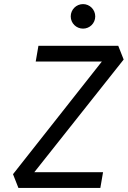

<svg xmlns="http://www.w3.org/2000/svg" viewBox="-20 -917 626 937"><path d="M69.8 0H469.7L482.9 -76.7H147.5L583.5 -626.5L557.1 -693.4H167.5L154.3 -616.7H477.1L43.5 -66.9ZM385.3 -777.3C418 -777.3 444.8 -803.7 444.8 -836.9C444.8 -870.1 418 -897 385.3 -897C352.1 -897 325.2 -870.1 325.2 -836.9C325.2 -803.7 352.1 -777.3 385.3 -777.3Z"/></svg>

Font: Cascadia Code SemiLight
Style: Italic
Weight: 350
Italic angle: -10°
Monospace: yes
Designer: Aaron Bell
Foundry: Saja Typeworks
Version: Version 2404.023